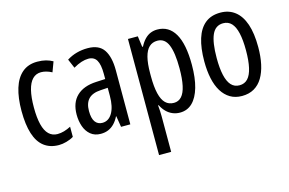

<svg xmlns="http://www.w3.org/2000/svg" viewBox="-98 -774 1866 1241"><g transform="rotate(-15 835.0 -153.5)"><path d="M221 10Q162 10 122 -20.5Q82 -51 62.5 -112.5Q43 -174 43 -265Q43 -353 62.5 -416Q82 -479 122 -513Q162 -547 223 -547Q255 -547 280 -540.5Q305 -534 326 -522L301 -455Q282 -465 264 -470Q246 -475 229 -475Q195 -475 172 -451.5Q149 -428 137.5 -381.5Q126 -335 126 -266Q126 -198 137.5 -152Q149 -106 172.5 -83.5Q196 -61 230 -61Q252 -61 274.5 -67.5Q297 -74 320 -86V-18Q299 -5 271.5 2.5Q244 10 221 10Z M560 -547Q636 -547 668 -499Q700 -451 700 -362V0H638L626 -74H624Q610 -46 592 -27.5Q574 -9 551.5 0.5Q529 10 501 10Q460 10 433 -12.5Q406 -35 393.5 -71.5Q381 -108 381 -150Q381 -230 427 -274Q473 -318 558 -322L619 -325V-360Q619 -422 602 -451Q585 -480 547 -480Q525 -480 500 -472Q475 -464 446 -447L420 -508Q452 -528 487 -537.5Q522 -547 560 -547ZM572 -263Q517 -260 490.5 -232.5Q464 -205 464 -152Q464 -103 481 -79.5Q498 -56 529 -56Q571 -56 595.5 -97.5Q620 -139 620 -212V-266Z M1026 -547Q1103 -547 1143.5 -477.5Q1184 -408 1184 -269Q1184 -181 1166 -118.5Q1148 -56 1114 -23Q1080 10 1031 10Q1005 10 982 0.5Q959 -9 940.5 -27.5Q922 -46 909 -72H905Q907 -51 908 -33Q909 -15 909 0V240H828V-537H894L904 -464H909Q924 -493 942 -511.5Q960 -530 981 -538.5Q1002 -547 1026 -547ZM1008 -477Q975 -477 953 -456.5Q931 -436 920 -393.5Q909 -351 909 -285V-265Q909 -195 920 -149.5Q931 -104 953 -82.5Q975 -61 1009 -61Q1040 -61 1060.5 -83.5Q1081 -106 1091 -152Q1101 -198 1101 -268Q1101 -372 1079.5 -424.5Q1058 -477 1008 -477Z M1628 -269Q1628 -206 1617 -155Q1606 -104 1584 -67Q1562 -30 1527.5 -10Q1493 10 1446 10Q1401 10 1367.5 -10Q1334 -30 1311.5 -66.5Q1289 -103 1278 -154.5Q1267 -206 1267 -269Q1267 -358 1286.5 -420Q1306 -482 1346 -514.5Q1386 -547 1448 -547Q1505 -547 1545.5 -515.5Q1586 -484 1607 -422.5Q1628 -361 1628 -269ZM1350 -269Q1350 -201 1360.5 -154.5Q1371 -108 1392.5 -84.5Q1414 -61 1448 -61Q1482 -61 1503.5 -84Q1525 -107 1535.5 -153.5Q1546 -200 1546 -269Q1546 -338 1535.5 -384Q1525 -430 1503.5 -453Q1482 -476 1448 -476Q1396 -476 1373 -424.5Q1350 -373 1350 -269Z"/></g></svg>

Font: Noto Sans Khmer ExtraCondensed
Style: Regular
Weight: 400
Width: 2
Designer: Danh Hong and the Monotype Design Team
Foundry: Monotype Imaging Inc.
Version: Version 2.004